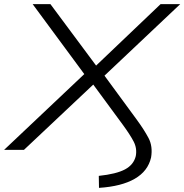

<svg xmlns="http://www.w3.org/2000/svg" viewBox="-37 -725 892 929"><path d="M442 184 441 126Q526 117 568 94.5Q610 72 620 30Q627 -7 609.5 -40.5Q592 -74 556 -123L406 -327L423 -324L79 0H-17L383 -378V-350L121 -705H207L433 -401H421L740 -705H835L457 -348L456 -376L624 -147Q660 -98 681.5 -57.5Q703 -17 694 37Q679 103 615 140Q551 177 442 184Z"/></svg>

Font: Nunito Sans 10pt Expanded Light
Style: Italic
Weight: 300
Width: 7
Italic angle: -9°
Designer: Vernon Adams
Foundry: Vernon Adams
Version: Version 3.101;gftools[0.9.27]